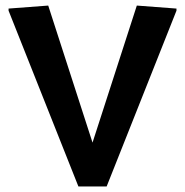

<svg xmlns="http://www.w3.org/2000/svg" viewBox="-20 -670 665 690"><path d="M10.8 -631.7 261.7 0H363.3L614.2 -631.7V-639.2L471.7 -650L312.5 -157.5L153.3 -650L10.8 -639.2Z"/></svg>

Font: Boon SemiBold
Style: Regular
Weight: 600
Designer: Sungsit Sawaiwan
Foundry: FontUni
Version: Version 2.0